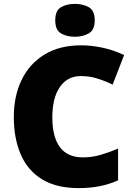

<svg xmlns="http://www.w3.org/2000/svg" viewBox="-20 -957 689 987"><path d="M395 -566Q327 -566 288 -510Q249 -454 249 -354Q249 -253 288 -200.5Q327 -148 406 -148Q453 -148 497.5 -161Q542 -174 587 -193V-30Q540 -9 490.5 0.5Q441 10 385 10Q269 10 195 -36Q121 -82 86 -164.5Q51 -247 51 -355Q51 -463 91 -546Q131 -629 208.5 -676.5Q286 -724 397 -724Q449 -724 506 -712Q563 -700 618 -674L559 -522Q520 -541 480 -553.5Q440 -566 395 -566ZM365 -937Q406 -937 436.5 -920Q467 -903 467 -852Q467 -803 436.5 -785.5Q406 -768 365 -768Q323 -768 293.5 -785.5Q264 -803 264 -852Q264 -903 293.5 -920Q323 -937 365 -937Z"/></svg>

Font: Noto Sans Meetei Mayek Black
Style: Regular
Weight: 900
Designer: Monotype Design Team and Neelakash Kshetrimayum
Foundry: Monotype Imaging Inc.
Version: Version 2.002; ttfautohint (v1.8.4.7-5d5b)